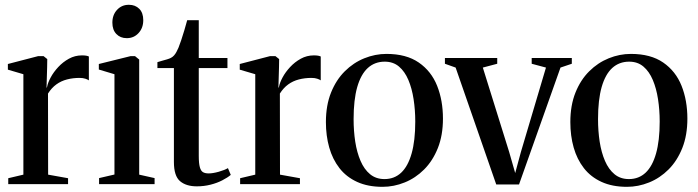

<svg xmlns="http://www.w3.org/2000/svg" viewBox="-20 -748 2837 780"><path d="M13.5 0V-24L75 -38.5V-446.5L12 -465V-488L135 -520H157L172 -508L171.5 -475.5L169 -390L171.5 -396Q174.5 -412 186 -433.5Q197.5 -455 216.5 -475.5Q235.5 -496 260 -509.5Q284.5 -523 313 -523Q323.5 -523 330.2 -521.8Q337 -520.5 341 -518.5V-421.5Q336.5 -425 326.8 -428.2Q317 -431.5 303.5 -431.5Q276 -431.5 252 -425.2Q228 -419 208.8 -405Q189.5 -391 175 -368L175.5 -38.5L256.5 -24V0Z M382.5 0V-24.5L445 -39V-446.5L381.5 -465.5V-488L510.5 -520H528.5L545.5 -506V-38.5L608 -24.5V0ZM494.5 -593Q469 -593 452.8 -609.8Q436.5 -626.5 436.5 -656Q436.5 -687.5 455.5 -708Q474.5 -728.5 503 -728.5H504Q529.5 -728.5 545.8 -712.2Q562 -696 562 -666Q562 -634.5 543 -613.8Q524 -593 495.5 -593Z M779.5 9Q736 9 711.2 -12.2Q686.5 -33.5 686.5 -90V-471.5H619.5V-495.5Q626.5 -498 637.2 -500.8Q648 -503.5 658.5 -506.8Q669 -510 674.5 -513Q682 -517 687.2 -523Q692.5 -529 696.8 -537Q701 -545 705 -554Q709.5 -565 716 -584.2Q722.5 -603.5 729 -625.5Q735.5 -647.5 740.5 -666H787.5V-512.5H904V-471.5H787.5V-115Q787.5 -84.5 791.8 -69Q796 -53.5 804.8 -48.5Q813.5 -43.5 827.5 -43.5Q844.5 -43.5 868.5 -50.2Q892.5 -57 906 -65L917.5 -37.5Q904.5 -26.5 883.2 -15.5Q862 -4.5 835.5 2.2Q809 9 779.5 9Z M955.5 0V-24L1017 -38.5V-446.5L954 -465V-488L1077 -520H1099L1114 -508L1113.5 -475.5L1111 -390L1113.5 -396Q1116.5 -412 1128 -433.5Q1139.5 -455 1158.5 -475.5Q1177.5 -496 1202 -509.5Q1226.5 -523 1255 -523Q1265.5 -523 1272.2 -521.8Q1279 -520.5 1283 -518.5V-421.5Q1278.5 -425 1268.8 -428.2Q1259 -431.5 1245.5 -431.5Q1218 -431.5 1194 -425.2Q1170 -419 1150.8 -405Q1131.5 -391 1117 -368L1117.5 -38.5L1198.5 -24V0Z M1304 -252Q1304 -320 1324.8 -371.8Q1345.5 -423.5 1380.8 -458.5Q1416 -493.5 1460 -511.2Q1504 -529 1550 -529Q1630.5 -529 1681.2 -494Q1732 -459 1755.8 -399.5Q1779.5 -340 1779.5 -266Q1779.5 -198.5 1758.8 -146.5Q1738 -94.5 1703 -59.5Q1668 -24.5 1624 -6.8Q1580 11 1534 11Q1474.5 11 1430.8 -9Q1387 -29 1359 -65Q1331 -101 1317.5 -148.8Q1304 -196.5 1304 -252ZM1542 -20.5Q1582 -20.5 1609.8 -46.5Q1637.5 -72.5 1652.2 -124.5Q1667 -176.5 1667 -254Q1667 -301.5 1660.2 -345.2Q1653.5 -389 1639 -423.2Q1624.5 -457.5 1601 -477.5Q1577.5 -497.5 1543 -497.5Q1502.5 -497.5 1474.2 -471.8Q1446 -446 1431.2 -394.2Q1416.5 -342.5 1416.5 -264Q1416.5 -216 1423.2 -172.2Q1430 -128.5 1444.8 -94.2Q1459.5 -60 1483.5 -40.2Q1507.5 -20.5 1542 -20.5Z M1996 1.5 1831 -473.5 1787.5 -489V-512.5H2000V-489L1941.5 -473.5L2048.5 -130.5L2073 -45L2096 -130L2198 -473.5L2140 -489V-512.5H2303V-489L2257 -473.5L2088.5 1.5Z M2297 -252Q2297 -320 2317.8 -371.8Q2338.5 -423.5 2373.8 -458.5Q2409 -493.5 2453 -511.2Q2497 -529 2543 -529Q2623.5 -529 2674.2 -494Q2725 -459 2748.8 -399.5Q2772.5 -340 2772.5 -266Q2772.5 -198.5 2751.8 -146.5Q2731 -94.5 2696 -59.5Q2661 -24.5 2617 -6.8Q2573 11 2527 11Q2467.5 11 2423.8 -9Q2380 -29 2352 -65Q2324 -101 2310.5 -148.8Q2297 -196.5 2297 -252ZM2535 -20.5Q2575 -20.5 2602.8 -46.5Q2630.5 -72.5 2645.2 -124.5Q2660 -176.5 2660 -254Q2660 -301.5 2653.2 -345.2Q2646.5 -389 2632 -423.2Q2617.5 -457.5 2594 -477.5Q2570.5 -497.5 2536 -497.5Q2495.5 -497.5 2467.2 -471.8Q2439 -446 2424.2 -394.2Q2409.5 -342.5 2409.5 -264Q2409.5 -216 2416.2 -172.2Q2423 -128.5 2437.8 -94.2Q2452.5 -60 2476.5 -40.2Q2500.5 -20.5 2535 -20.5Z"/></svg>

Font: Merriweather 120pt
Style: Regular
Weight: 400
Version: Version 2.100